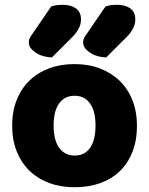

<svg xmlns="http://www.w3.org/2000/svg" viewBox="-20 -770 626 806"><path d="M423 -743Q435 -747 448 -748.5Q461 -750 470 -750Q505 -750 526.5 -735Q548 -720 548 -688Q548 -668 538 -649.5Q528 -631 512 -615L426 -529Q412 -529 395 -533Q378 -537 363.5 -545.5Q349 -554 339 -565.5Q329 -577 329 -592Q329 -607 338 -619ZM195 -743Q207 -747 220 -748.5Q233 -750 242 -750Q277 -750 298.5 -735Q320 -720 320 -688Q320 -668 310 -649.5Q300 -631 284 -615L198 -529Q184 -529 167 -533Q150 -537 135.5 -545.5Q121 -554 111 -565.5Q101 -577 101 -592Q101 -607 110 -619ZM555 -243Q555 -181 536 -132.5Q517 -84 482.5 -51Q448 -18 400 -1Q352 16 293 16Q234 16 186 -2Q138 -20 103.5 -53.5Q69 -87 50 -135Q31 -183 31 -243Q31 -302 50 -350Q69 -398 103.5 -431.5Q138 -465 186 -483Q234 -501 293 -501Q352 -501 400 -482.5Q448 -464 482.5 -430.5Q517 -397 536 -349Q555 -301 555 -243ZM205 -243Q205 -182 228.5 -149.5Q252 -117 294 -117Q336 -117 358.5 -150Q381 -183 381 -243Q381 -303 358 -335.5Q335 -368 293 -368Q251 -368 228 -335.5Q205 -303 205 -243Z"/></svg>

Font: Baloo Tamma
Style: Regular
Weight: 400
Designer: Divya Kowshik and Ek Type
Foundry: Ek Type
Version: Version 1.443;PS 1.000;hotconv 16.6.51;makeotf.lib2.5.65220;